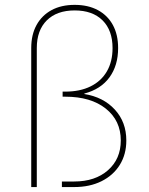

<svg xmlns="http://www.w3.org/2000/svg" viewBox="-20 -757 602 777"><path d="M106.4 0V-562.5Q106.4 -616.7 127.9 -655.8Q149.4 -694.8 188.7 -716.1Q228 -737.3 282.2 -737.3Q336.4 -737.3 376 -716.1Q415.5 -694.8 436.8 -655.8Q458 -616.7 458 -562.5Q458 -492.2 423.1 -444.1Q388.2 -396 321.3 -378.4V-376.5Q397.9 -364.3 444.6 -313.7Q491.2 -263.2 491.2 -188.5Q491.2 -132.3 464.8 -89.8Q438.5 -47.4 390.9 -23.7Q343.3 0 280.3 0H230.5V-22.5H280.3Q365.2 -22.5 417 -68.1Q468.8 -113.8 468.8 -188.5Q468.8 -269 408.2 -317.4Q347.7 -365.7 244.1 -365.7H233.4V-386.2H244.1Q303.7 -386.2 346.7 -407.5Q389.6 -428.7 412.6 -468.3Q435.5 -507.8 435.5 -562.5Q435.5 -634.3 395 -674.6Q354.5 -714.8 282.2 -714.8Q210 -714.8 169.4 -674.6Q128.9 -634.3 128.9 -562.5V0Z"/></svg>

Font: Inter 18pt Thin
Style: Regular
Weight: 250
Designer: Rasmus Andersson
Foundry: rsms
Version: Version 4.001;git-66647c0bb